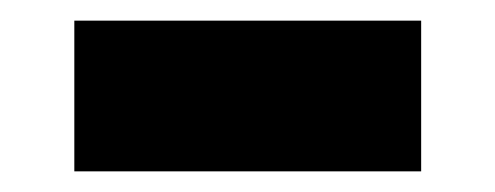

<svg xmlns="http://www.w3.org/2000/svg" viewBox="-20 -383 480 186"><path d="M52 -217V-363H388V-217Z"/></svg>

Font: M PLUS 2 ExtraBold
Style: Regular
Weight: 800
Version: Version 1.001